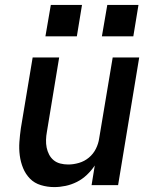

<svg xmlns="http://www.w3.org/2000/svg" viewBox="-20 -754 640 782"><path d="M201 8Q173 8 146.5 0Q120 -8 102 -26.5Q84 -45 74 -69.5Q64 -94 60.5 -121Q57 -148 59 -176Q61 -204 65 -232L113 -520H221L171 -217Q168 -201 167.5 -184.5Q167 -168 170 -153Q173 -138 180 -124.5Q187 -111 198.5 -101.5Q210 -92 225.5 -88Q241 -84 258 -84Q279 -84 301.5 -90.5Q324 -97 342 -112Q360 -127 370.5 -148Q381 -169 384 -191L439 -520H547L461 0H353L366 -80Q352 -59 333.5 -41.5Q315 -24 293 -13Q271 -2 247.5 3Q224 8 201 8ZM523 -606H395L417 -734H544ZM293 -606H165L187 -734H314Z"/></svg>

Font: Iosevka SS04 SmBd Ex Obl
Style: Regular
Weight: 600
Width: 7
Italic angle: -9°
Monospace: yes
Designer: Belleve Invis
Foundry: Belleve Invis
Version: Version 19.0.0; ttfautohint (v1.8.4)